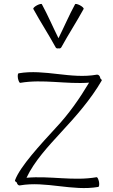

<svg xmlns="http://www.w3.org/2000/svg" viewBox="-20 -934 582 985"><path d="M295 -692C331 -758 373 -822 409 -888C411 -892 403 -900 390 -907C378 -913 367 -916 365 -912C334 -855 309 -796 280 -738C251 -796 226 -855 195 -912C193 -916 182 -913 170 -907C157 -900 149 -892 151 -888C187 -822 229 -758 265 -692C267 -687 273 -684 280 -686C286 -684 293 -687 295 -692ZM83 17C216 -6 351 48 484 25C489 24 490 12 488 -1C485 -15 480 -25 476 -25C357 -4 236 -33 116 -22C156 -107 227 -183 293 -255C370 -338 445 -423 502 -521C503 -523 500 -528 494 -533V-536C492 -545 485 -552 477 -551C344 -527 209 -581 76 -558C71 -557 70 -546 72 -532C75 -518 80 -508 84 -509C201 -529 320 -501 437 -510C388 -428 333 -349 267 -279C189 -194 82 -79 57 -9C56 -6 59 -2 66 2C68 12 75 19 83 17Z"/></svg>

Font: Nupuram Thin
Style: Regular
Weight: 100
Designer: Santhosh Thottingal (santhosh.thottingal@gmail.com)
Foundry: SMC
Version: Version 1.000